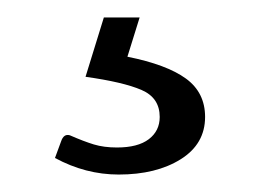

<svg xmlns="http://www.w3.org/2000/svg" viewBox="-20 -23 298 220"><path d="M43 158 50 139Q53 130 60 132Q76 139 87.5 142.5Q99 146 114 146Q138 146 150.5 136.5Q163 127 163 111Q163 89 142 80Q121 71 78 65L99 -3H140L126 42Q171 51 193 67Q215 83 215 111Q215 142 187 159.5Q159 177 116 177Q78 177 43 158Z"/></svg>

Font: Aleo Light
Style: Regular
Weight: 300
Designer: Alessio Laiso
Foundry: Alessio Laiso
Version: Version 2.000